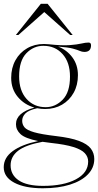

<svg xmlns="http://www.w3.org/2000/svg" viewBox="-20 -752 514 1004"><path d="M216 -182Q194.5 -182 174.5 -186Q129.5 -176 112.8 -158.8Q96 -141.5 96 -120.5Q96 -101 108.2 -86.2Q120.5 -71.5 158.2 -60.5Q196 -49.5 272.5 -40.5Q349.5 -31.5 393 -15.2Q436.5 1 454.8 24.8Q473 48.5 473 79.5Q473 125.5 439.5 160Q406 194.5 345.8 213.5Q285.5 232.5 204 232.5Q109.5 232.5 54.5 203.2Q-0.5 174 -0.5 122.5Q-0.5 72.5 46.8 38Q94 3.5 179.5 -14.5Q111 -28.5 87.2 -50.8Q63.5 -73 63.5 -102.5Q63.5 -162.5 160 -189.5Q107 -204.5 72.8 -245.5Q38.5 -286.5 38.5 -345Q38.5 -397 60.8 -437Q83 -477 121.8 -499.5Q160.5 -522 210 -522Q223.5 -522 236 -520.5Q304.5 -513 343.8 -516Q383 -519 405 -524.2Q427 -529.5 443 -529.5Q456 -529.5 456 -515.5Q456 -480.5 421.5 -480.5Q408.5 -480.5 397.2 -485.8Q386 -491 361.2 -497.8Q336.5 -504.5 284 -508.5Q330 -490.5 358.8 -451.5Q387.5 -412.5 387.5 -359Q387.5 -307 365.2 -267Q343 -227 304.2 -204.5Q265.5 -182 216 -182ZM219 -191.5Q269.5 -191.5 307.8 -230.8Q346 -270 346 -351.5Q346 -426 307.2 -469.2Q268.5 -512.5 207 -512.5Q155.5 -512.5 117.8 -473.5Q80 -434.5 80 -352.5Q80 -278 118.8 -234.8Q157.5 -191.5 219 -191.5ZM35.5 112.5Q35.5 162.5 78 191.2Q120.5 220 205 220Q312.5 220 376.8 185.8Q441 151.5 441 92.5Q441 68 423.5 49Q406 30 363.8 16.8Q321.5 3.5 247.5 -4.5Q223.5 -7 202.5 -10.5Q113.5 6 74.5 36.5Q35.5 67 35.5 112.5ZM63 -569 193.5 -732H229L360 -569H347L211.5 -689L76 -569Z"/></svg>

Font: Newsreader Display ExtraLight
Style: Regular
Weight: 275
Designer: Hugues Gentile
Foundry: Production Type
Version: Version 1.001